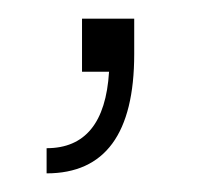

<svg xmlns="http://www.w3.org/2000/svg" viewBox="-20 -77 232 206"><path d="M30 109V82Q92 82 97 0H68V-57H124V-19Q124 109 30 109Z"/></svg>

Font: Tanohe Sans ExtraLight
Style: Regular
Weight: 250
Designer: Village Type and Design LLC & Cristiano Sobral
Foundry: Cooper Hewitt Smithsonian Design Museum
Version: Version 1.00;September 29, 2021;FontCreator 13.0.0.2655 64-b